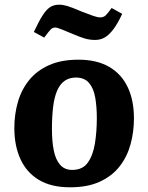

<svg xmlns="http://www.w3.org/2000/svg" viewBox="-20 -782 631 817"><path d="M278 15Q198 15 145.5 -16.5Q93 -48 67 -105Q41 -162 41 -237Q41 -295 56 -347.5Q71 -400 103.5 -440.5Q136 -481 188 -504.5Q240 -528 314 -528Q392 -528 444.5 -497.5Q497 -467 523.5 -411Q550 -355 550 -278Q550 -221 535.5 -168Q521 -115 489 -74Q457 -33 405 -9Q353 15 278 15ZM287 -59Q332 -59 354 -90.5Q376 -122 384 -172Q392 -222 392 -279Q392 -329 385 -368Q378 -407 358.5 -429.5Q339 -452 303 -452Q275 -452 255 -438Q235 -424 223 -396Q211 -368 206 -327Q201 -286 201 -232Q201 -180 209 -141Q217 -102 236 -80.5Q255 -59 287 -59ZM385 -612Q362 -612 341.5 -618Q321 -624 293 -636Q260 -650 241 -657.5Q222 -665 216 -665Q204 -665 196 -657Q188 -649 168 -622L124 -646Q145 -691 161 -716Q177 -741 193 -751.5Q209 -762 231 -762Q248 -762 266.5 -756.5Q285 -751 327 -733Q358 -721 376.5 -714.5Q395 -708 407 -708Q420 -708 429 -716Q438 -724 455 -748L500 -723Q481 -682 462.5 -657.5Q444 -633 425.5 -622.5Q407 -612 385 -612Z"/></svg>

Font: Literata
Style: Bold Italic
Weight: 700
Italic angle: -2°
Designer: Latin by Veronika Burian and Jose Scaglione. Greek by Irene Vlachou. Cyrillic by Vera Evstafieva
Foundry: TypeTogether
Version: Version 3.103;gftools[0.9.29]